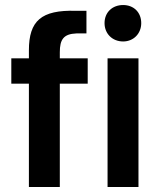

<svg xmlns="http://www.w3.org/2000/svg" viewBox="-20 -744 637 764"><path d="M95 -544V-512H25V-411H95V0H218V-411H329V-512H218V-536C218 -587 233 -609 284 -611H324V-701H282C144 -705 95 -661 95 -544ZM396 -652C396 -610 427 -579 470 -579C511 -579 542 -610 542 -652C542 -695 512 -724 470 -724C427 -724 396 -695 396 -652ZM408 0H531V-512H408Z"/></svg>

Font: Vanilla Cream
Style: Bold
Weight: 700
Designer: Jeremy Tribby, Jinavaṁso
Foundry: Tribby Type
Version: Version 1.422;Glyphs 3.1.2 (3151)